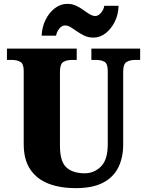

<svg xmlns="http://www.w3.org/2000/svg" viewBox="-20 -966 762 996"><path d="M372 10Q293 10 232.5 -13Q172 -36 137.5 -86.5Q103 -137 103 -219V-598Q103 -635 85.5 -645Q68 -655 43 -655H16V-714H378V-655H351Q326 -655 308.5 -644.5Q291 -634 291 -594V-210Q291 -128 324.5 -97.5Q358 -67 419 -67Q468 -67 503.5 -102Q539 -137 539 -218V-598Q539 -635 522.5 -645Q506 -655 481 -655H454V-714H707V-655H679Q654 -655 636.5 -644.5Q619 -634 619 -594V-216Q619 -149 594 -98Q569 -47 515 -18.5Q461 10 372 10ZM465 -771Q439 -771 418.5 -780.5Q398 -790 380.5 -802.5Q363 -815 347.5 -824.5Q332 -834 317 -834Q301 -834 287.5 -817.5Q274 -801 271 -781H196Q198 -827 217 -864.5Q236 -902 265.5 -924Q295 -946 329 -946Q354 -946 374.5 -936.5Q395 -927 412 -914.5Q429 -902 444.5 -892.5Q460 -883 475 -883Q490 -883 504 -899.5Q518 -916 521 -936H595Q594 -890 575 -852.5Q556 -815 527 -793Q498 -771 465 -771Z"/></svg>

Font: Noto Serif SemiCondensed Black
Style: Regular
Weight: 900
Width: 4
Designer: Monotype Design Team
Foundry: Monotype Imaging Inc.
Version: Version 2.014; ttfautohint (v1.8.4.7-5d5b)